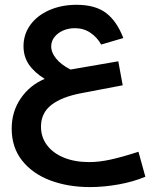

<svg xmlns="http://www.w3.org/2000/svg" viewBox="-20 -574 640 780"><path d="M27.5 -51.5Q27.5 -120.5 64.2 -174.2Q101 -228 161.5 -253.5Q119 -280 97.2 -312.2Q75.5 -344.5 75.5 -386Q75.5 -435 103.5 -473.2Q131.5 -511.5 180.8 -533Q230 -554.5 291 -554.5Q367.5 -554.5 411.2 -521Q455 -487.5 481 -419.5L391 -393Q375 -422 347.5 -440.8Q320 -459.5 284 -459.5Q258 -459.5 236 -449.8Q214 -440 201 -423.2Q188 -406.5 188 -385.5Q188 -360.5 208.2 -335.8Q228.5 -311 266.5 -291.5L460.5 -325L478.5 -227.5L310.5 -195.5Q231 -180.5 188.8 -147.8Q146.5 -115 146.5 -59.5Q146.5 -17 170.8 15.5Q195 48 239.2 66.2Q283.5 84.5 342.5 84.5Q382 84.5 428.2 74.5Q474.5 64.5 542.5 42.5L570.5 144Q521.5 164.5 462 175.2Q402.5 186 345.5 186Q256.5 186 184.5 159Q112.5 132 70 78.5Q27.5 25 27.5 -51.5Z"/></svg>

Font: JuliaMono
Style: Bold
Weight: 700
Monospace: yes
Designer: cormullion
Foundry: corm
Version: Version 0.055; ttfautohint (v1.8.4)